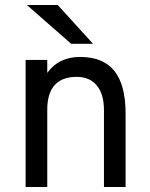

<svg xmlns="http://www.w3.org/2000/svg" viewBox="-20 -752 603 772"><path d="M83 0V-511H170V-459Q193.5 -491.5 226.5 -507.2Q259.5 -523 302 -523Q395 -523 440 -466.8Q485 -410.5 485 -294V0H398V-309Q398 -373.5 369.2 -408.2Q340.5 -443 288 -443Q229.5 -443 199.8 -409.8Q170 -376.5 170 -311V0ZM266 -576 88 -732H212L354 -576Z"/></svg>

Font: Overpass
Style: Regular
Weight: 400
Designer: Delve Withrington, Dave Bailey, Thomas Jockin
Foundry: Delve Fonts LLC
Version: Version 4.000